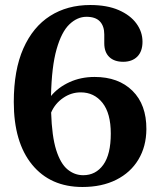

<svg xmlns="http://www.w3.org/2000/svg" viewBox="-20 -733 636 766"><path d="M340 -713Q407 -713 453.5 -692.8Q500 -672.5 524.2 -639.2Q548.5 -606 548.5 -566.5Q548.5 -528 527.8 -507.2Q507 -486.5 471.5 -486.5Q435.5 -486.5 415.8 -505.8Q396 -525 396 -560.5V-595.5Q396 -629 378.5 -647.5Q361 -666 325 -666Q288.5 -666 257 -636Q225.5 -606 205.8 -536.8Q186 -467.5 183.5 -350Q212 -384.5 257.2 -405.2Q302.5 -426 357.5 -426Q452.5 -426 508.5 -370.8Q564.5 -315.5 564 -217.5Q563.5 -148.5 532.2 -96.5Q501 -44.5 443.8 -15.8Q386.5 13 309 13Q181 13 108 -76.2Q35 -165.5 35 -326Q35 -453.5 73.2 -539.8Q111.5 -626 180 -669.5Q248.5 -713 340 -713ZM302 -364.5Q264 -364.5 231.8 -342.2Q199.5 -320 184 -284Q187 -189 204.2 -134.5Q221.5 -80 249.5 -57Q277.5 -34 312 -34Q362 -34 392 -75.5Q422 -117 422 -200Q422 -281 388.8 -322.8Q355.5 -364.5 302 -364.5Z"/></svg>

Font: Fraunces 72pt Soft SemiBold
Style: Regular
Weight: 600
Version: Version 1.000;[b76b70a41]